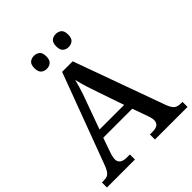

<svg xmlns="http://www.w3.org/2000/svg" viewBox="-245 -1060 1208 1208"><g transform="rotate(-45 359.0 -455.5)"><path d="M1 0V-45H18Q38 -45 50.5 -51Q63 -57 73.5 -73.5Q84 -90 95 -122L316 -714H410L631 -103Q640 -80 649.5 -67.5Q659 -55 672.5 -50Q686 -45 704 -45H718V0H428V-45H455Q481 -45 496 -56Q511 -67 511 -91Q511 -97 510 -103Q509 -109 507 -116Q505 -123 503 -129L464 -238H206L171 -138Q168 -130 166 -121.5Q164 -113 162.5 -105.5Q161 -98 161 -91Q161 -68 177 -56.5Q193 -45 221 -45H250V0ZM226 -291H445L386 -463Q377 -491 367.5 -518Q358 -545 351 -570.5Q344 -596 338 -620Q332 -596 325.5 -572.5Q319 -549 310.5 -524.5Q302 -500 291 -471ZM456 -795Q434 -795 418.5 -808Q403 -821 403 -853Q403 -886 418.5 -898.5Q434 -911 456 -911Q478 -911 493.5 -898.5Q509 -886 509 -853Q509 -821 493.5 -808Q478 -795 456 -795ZM262 -795Q240 -795 224.5 -808Q209 -821 209 -853Q209 -886 224.5 -898.5Q240 -911 262 -911Q283 -911 299 -898.5Q315 -886 315 -853Q315 -821 299 -808Q283 -795 262 -795Z"/></g></svg>

Font: Noto Serif Armenian Medium
Style: Regular
Weight: 500
Version: Version 2.007